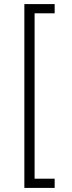

<svg xmlns="http://www.w3.org/2000/svg" viewBox="-20 -780 351 938"><path d="M247 138V93H149V-715H247V-760H99V138Z"/></svg>

Font: IBM Plex Thai Looped Light
Style: Regular
Weight: 300
Designer: Mike Abbink, Paul van der Laan, Pieter van Rosmalen, Ben Mitchell, Mark Frömberg
Foundry: Bold Monday
Version: Version 1.0